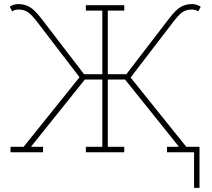

<svg xmlns="http://www.w3.org/2000/svg" viewBox="-20 -736 1026 928"><path d="M30.8 0V-26.4H94.2L364.3 -362.8L160.6 -628.9Q130.9 -667.5 112.5 -678.7Q94.2 -689.9 68.8 -689.9Q51.8 -689.9 38.6 -681.2L26.9 -703.6Q45.9 -716.3 68.8 -716.3Q98.1 -716.3 122.3 -702.9Q146.5 -689.5 180.2 -646L386.2 -377.4H474.6V-684.6H395V-710.9H580.6V-684.6H501V-377.4H590.8L796.9 -646Q830.1 -689.5 854.2 -702.9Q878.4 -716.3 908.2 -716.3Q930.2 -716.3 950.2 -703.6L938.5 -681.2Q924.3 -689.9 908.2 -689.9Q882.3 -689.9 864 -678.7Q845.7 -667.5 816.4 -628.9L611.3 -361.3L880.4 -26.4H944.3V0H787.1V-26.4H841.8L843.3 -28.8L584.5 -351.6H501V-26.4H580.6V0H395V-26.4H474.6V-351.6H390.1L131.3 -28.8L132.8 -26.4H188V0ZM918 171.9V-11.7H944.3V171.9Z"/></svg>

Font: Roboto Slab Thin
Style: Regular
Weight: 100
Designer: Google
Version: Version 2.000; ttfautohint (v1.8.1.43-b0c9)